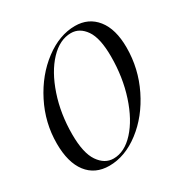

<svg xmlns="http://www.w3.org/2000/svg" viewBox="-131 -623 706 738"><g transform="rotate(-30 222.5 -254.0)"><path d="M147 12Q84 12 49 -33.5Q14 -79 14 -163Q14 -255 56 -337.5Q98 -420 164.5 -470Q231 -520 300 -520Q360 -520 395.5 -475.5Q431 -431 431 -349Q431 -256 390 -172.5Q349 -89 283 -38.5Q217 12 147 12ZM175 -4Q224 -4 267 -51Q310 -98 336 -177.5Q362 -257 362 -349Q362 -431 336.5 -467.5Q311 -504 273 -504Q223 -504 179.5 -458Q136 -412 109.5 -333.5Q83 -255 83 -164Q83 -81 109.5 -42.5Q136 -4 175 -4Z"/></g></svg>

Font: Nyght Serif Light Italic
Style: Regular
Weight: 300
Italic angle: -16°
Designer: Maksym Kobuzan
Version: Version 0.410